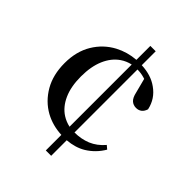

<svg xmlns="http://www.w3.org/2000/svg" viewBox="-220 -845 1013 1013"><g transform="rotate(45 286.5 -338.0)"><path d="M342 52H302V-64Q235 -67 180 -97Q119 -131 82.5 -194Q46 -257 46 -344Q46 -431 84 -494Q122 -557 186 -591Q239 -619 302 -624V-728H342V-624Q414 -621 462 -586Q516 -548 530 -483Q524 -463 511 -453Q498 -443 480 -443Q459 -443 444.5 -456Q430 -469 423 -501L402 -582Q397 -584 392 -585Q368 -592 342 -592V-122Q391 -122 433 -139Q476 -157 509 -196L528 -180Q497 -127 445 -95Q402 -69 342 -64ZM302 -125V-589Q270 -582 244 -564Q203 -536 180 -483Q157 -430 157 -355Q157 -280 180.5 -227.5Q204 -175 246 -148Q271 -132 302 -125Z"/></g></svg>

Font: Early Summer Mincho SemiBold
Style: Regular
Weight: 600
Designer: GuiWonder
Version: Version 1.002